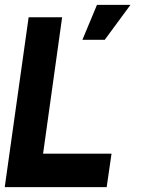

<svg xmlns="http://www.w3.org/2000/svg" viewBox="-30 -771 580 791"><path d="M-10.5 0 88 -700H226L147.5 -138H429.5L409.5 0ZM309.5 -607 369.5 -751H507.5L401.5 -607Z"/></svg>

Font: Urbanist ExtraBold
Style: Italic
Weight: 800
Italic angle: -8°
Designer: Corey Hu
Foundry: Corey Hu
Version: Version 1.321; ttfautohint (v1.8.4.7-5d5b)